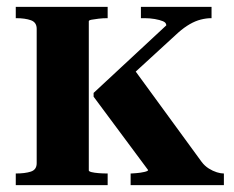

<svg xmlns="http://www.w3.org/2000/svg" viewBox="-20 -540 682 560"><path d="M87 -64V-456Q87 -475 70 -481Q53 -487 27 -487H26V-520H294V-487H293Q280 -487 267.5 -485.5Q255 -484 247 -482.5Q239 -481 239 -478V-43Q239 -40 247 -38Q255 -36 267.5 -35Q280 -34 293 -34H294V0H26V-34H27Q53 -34 70 -39.5Q87 -45 87 -64ZM633 0H361V-34H363Q365 -34 377.5 -35Q390 -36 401 -38.5Q412 -41 412 -44L253 -258V-269L465 -466Q465 -474 455.5 -478Q446 -482 431.5 -484.5Q417 -487 402 -487H391V-520H597V-487H596Q582 -487 566 -483Q550 -479 533.5 -469.5Q517 -460 500 -445L344 -302L368 -342L568 -68Q577 -56 589 -48.5Q601 -41 612.5 -37.5Q624 -34 632 -34H633Z"/></svg>

Font: Roboto Serif 144pt SemiBold
Style: Regular
Weight: 600
Version: Version 1.008